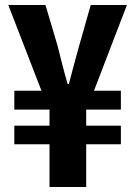

<svg xmlns="http://www.w3.org/2000/svg" viewBox="-20 -744 540 764"><path d="M177 0H323V-170H461V-244H323V-308H461V-383H354L485 -724H341L295 -562C282 -514 267 -461 254 -410H249C234 -461 222 -511 209 -562L161 -724H13L145 -383H37V-308H177V-244H37V-170H177Z"/></svg>

Font: Noto Sans Mono CJK TC
Style: Bold
Weight: 700
Designer: Ryoko NISHIZUKA 西塚涼子 (kana, bopomofo & ideographs); Paul D. Hunt (Latin, Greek & Cyrillic); Sandoll Communications 산돌커뮤니
Foundry: Adobe
Version: Version 2.004;hotconv 1.0.118;makeotfexe 2.5.65603